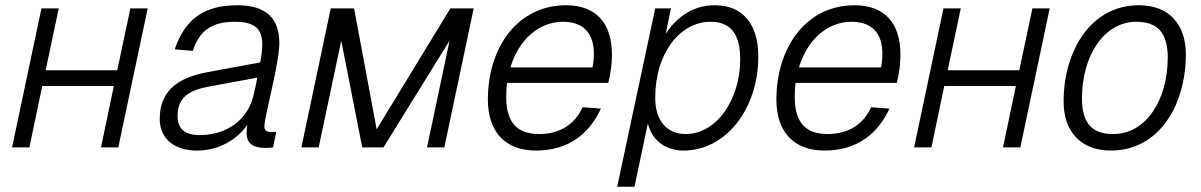

<svg xmlns="http://www.w3.org/2000/svg" viewBox="-20 -562 4580 732"><path d="M26 0H92L141 -234H414L365 0H431L543 -530H477L427 -294H154L204 -530H138Z M920 -56C920 -14 945 2 993 2C1003 2 1014 1 1021 0L1033 -59H1013C996 -59 988 -64 988 -82C988 -116 1045 -321 1045 -397C1045 -489 998 -542 885 -542C752 -542 684 -484 646 -374L715 -368C741 -447 789 -479 875 -479C954 -479 980 -450 980 -391C980 -374 977 -349 972 -324L772 -287C645 -264 589 -206 589 -108C589 -32 646 12 732 12C814 12 884 -30 923 -86C921 -76 920 -65 920 -56ZM657 -120C657 -185 693 -217 777 -232L961 -266C956 -240 951 -216 947 -200C927 -111 850 -47 742 -47C683 -47 657 -72 657 -120Z M1129 0H1195L1281 -407L1361 0H1442L1694 -407L1608 0H1674L1786 -530H1697L1416 -69L1330 -530H1241Z M2023 12C2149 12 2227 -53 2271 -148L2201 -153C2173 -90 2116 -51 2036 -51C1952 -51 1910 -94 1910 -192C1910 -210 1911 -228 1913 -246H2299C2308 -279 2313 -319 2313 -354C2313 -472 2254 -542 2138 -542C1954 -542 1840 -382 1840 -182C1840 -63 1903 12 2023 12ZM2126 -479C2204 -479 2244 -435 2244 -359C2244 -336 2242 -320 2239 -305H1926C1957 -408 2032 -479 2126 -479Z M2333 150H2399L2450 -92C2463 -34 2511 12 2585 12C2751 12 2871 -151 2871 -347C2871 -466 2815 -542 2705 -542C2625 -542 2562 -500 2518 -433L2538 -530H2478ZM2594 -51C2524 -51 2478 -100 2478 -189C2478 -359 2572 -479 2689 -479C2765 -479 2802 -433 2802 -336C2802 -182 2712 -51 2594 -51Z M3123 12C3249 12 3327 -53 3371 -148L3301 -153C3273 -90 3216 -51 3136 -51C3052 -51 3010 -94 3010 -192C3010 -210 3011 -228 3013 -246H3399C3408 -279 3413 -319 3413 -354C3413 -472 3354 -542 3238 -542C3054 -542 2940 -382 2940 -182C2940 -63 3003 12 3123 12ZM3226 -479C3304 -479 3344 -435 3344 -359C3344 -336 3342 -320 3339 -305H3026C3057 -408 3132 -479 3226 -479Z M3465 0H3531L3580 -234H3853L3804 0H3870L3982 -530H3916L3866 -294H3593L3643 -530H3577Z M4215 12C4400 12 4501 -163 4501 -355C4501 -468 4438 -542 4322 -542C4138 -542 4035 -367 4035 -175C4035 -62 4099 12 4215 12ZM4225 -51C4144 -51 4105 -91 4105 -187C4105 -351 4190 -479 4312 -479C4393 -479 4432 -437 4432 -343C4432 -179 4348 -51 4225 -51Z"/></svg>

Font: Geist Light
Style: Italic
Weight: 300
Italic angle: -12°
Designer: Basement.studio, Andrés Briganti, Mateo Zaragoza
Foundry: Basement.studio, Vercel, Andrés Briganti, Guido Ferreyra, Mateo Zaragoza
Version: Version 1.500